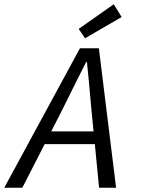

<svg xmlns="http://www.w3.org/2000/svg" viewBox="-43 -883 663 903"><path d="M256 -379 198 -265H397L386 -377Q383 -412 376.5 -484Q370 -556 366 -591H362Q326 -521 256 -379ZM-23 0 333 -656H422L503 0H423L403 -205H167L62 0ZM357 -703 327 -747 492 -863 529 -803Z"/></svg>

Font: TypoPRO Source Code Pro
Style: Italic
Weight: 400
Italic angle: -11°
Monospace: yes
Designer: Paul D. Hunt, Teo Tuominen
Foundry: Adobe Systems Incorporated
Version: Version 1.030;PS 1.0;hotconv 1.0.84;makeotf.lib2.5.63406